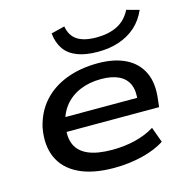

<svg xmlns="http://www.w3.org/2000/svg" viewBox="-106 -817 911 929"><g transform="rotate(-15 349.0 -353.0)"><path d="M354 9Q247 9 177.5 -25Q108 -59 80.5 -122Q53 -185 69 -270Q86 -344 132 -395.5Q178 -447 248.5 -474Q319 -501 407 -501Q489 -501 545.5 -473Q602 -445 628 -390.5Q654 -336 643 -254L639 -219H151L162 -290H572L546 -271Q554 -323 539.5 -356.5Q525 -390 490 -406.5Q455 -423 402 -423Q343 -423 296 -403Q249 -383 219 -345.5Q189 -308 179 -254V-249Q169 -193 186 -155Q203 -117 248 -97.5Q293 -78 368 -78Q428 -78 482 -91Q536 -104 580 -131L608 -54Q563 -24 495 -7.5Q427 9 354 9ZM423 -554Q363 -554 321 -570Q279 -586 256.5 -618Q234 -650 229 -698L297 -715Q305 -667 339 -645Q373 -623 435 -623Q496 -623 539.5 -645Q583 -667 607 -715L670 -698Q649 -650 614 -618.5Q579 -587 531 -570.5Q483 -554 423 -554Z"/></g></svg>

Font: Nunito Sans 10pt Expanded SemiBold
Style: Italic
Weight: 600
Width: 7
Italic angle: -9°
Designer: Vernon Adams
Foundry: Vernon Adams
Version: Version 3.101;gftools[0.9.27]